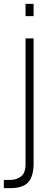

<svg xmlns="http://www.w3.org/2000/svg" viewBox="-30 -740 275 1000"><path d="M-10 240V197H24Q55.5 197 79.2 179.2Q103 161.5 103 115V-540H145V110Q145 179 116.8 209.5Q88.5 240 23 240ZM103 -656V-720H145V-656Z"/></svg>

Font: Manrope ExtraLight
Style: Regular
Weight: 200
Designer: Mikhail Sharanda
Foundry: Mikhail Sharanda
Version: Version 4.505